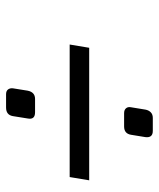

<svg xmlns="http://www.w3.org/2000/svg" viewBox="36 -680 536 649"><g transform="rotate(90 304.5 -356.0)"><path d="M343 -530 351 -579Q353 -590 360 -597Q367 -604 379 -604H423Q447 -604 444 -579L436 -530Q432 -507 408 -507H363Q352 -507 346.5 -513.5Q341 -520 343 -530ZM142 -389H590L579 -323H131ZM279 -131 287 -181Q292 -206 315 -206H360Q386 -206 381 -181L373 -131Q369 -108 344 -108H299Q288 -108 283 -114.5Q278 -121 279 -131Z"/></g></svg>

Font: Exo
Style: Italic
Weight: 400
Italic angle: -9°
Designer: Natanael Gama
Foundry: Natanael Gama
Version: Version 1.500; ttfautohint (v1.6)